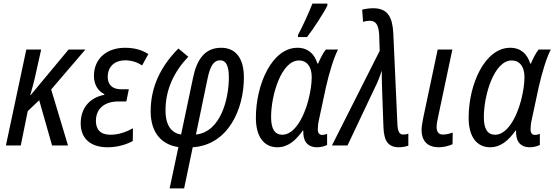

<svg xmlns="http://www.w3.org/2000/svg" viewBox="-20 -813 3098 1073"><path d="M13 0H96L135 -192L199 -253L271 0H360L266 -313L457 -536H363L151 -281H149C159 -317 171 -358 179 -397L210 -536H127Z M581 10C638 10 688 -6 722 -25L723 -96C684 -75 643 -60 597 -60C540 -60 516 -91 516 -137C516 -208 567 -246 641 -246H686L700 -314H658C606 -314 582 -341 582 -383C582 -443 623 -476 680 -476C716 -476 750 -464 774 -447L809 -511C773 -534 732 -546 678 -546C581 -546 505 -489 505 -389C505 -338 529 -304 563 -287V-283C484 -268 431 -212 431 -123C431 -43 482 10 581 10Z M928 240H1009L1057 10C1257 -3 1343 -205 1343 -380C1343 -487 1298 -546 1216 -546C1125 -546 1080 -481 1059 -379L992 -61C942 -69 905 -107 905 -196C905 -312 951 -410 1032 -496L977 -542C876 -440 822 -325 822 -191C822 -67 887 -4 977 9ZM1075 -61 1139 -369C1154 -446 1175 -476 1211 -476C1241 -476 1259 -448 1259 -381C1259 -263 1215 -76 1075 -61Z M1645 -606H1696C1730 -649 1792 -745 1809 -781L1810 -793H1726C1708 -747 1670 -662 1646 -619ZM1530 10C1589 10 1632 -27 1672 -83H1675C1673 -31 1692 10 1753 10C1772 10 1796 4 1808 -3V-65C1799 -61 1789 -59 1781 -59C1765 -59 1756 -69 1756 -90C1756 -105 1758 -125 1763 -146L1802 -328C1821 -411 1846 -492 1869 -536H1801C1785 -517 1769 -484 1758 -458H1754C1738 -510 1703 -546 1642 -546C1502 -546 1410 -345 1410 -154C1410 -47 1457 10 1530 10ZM1558 -60C1516 -60 1495 -92 1495 -158C1495 -286 1554 -475 1650 -475C1696 -475 1722 -440 1722 -382C1722 -346 1716 -303 1703 -252C1677 -153 1624 -60 1558 -60Z M2210 10C2227 10 2249 6 2262 1V-66C2252 -62 2241 -61 2233 -61C2212 -61 2203 -79 2201 -116L2178 -627C2173 -718 2147 -767 2065 -767C2043 -767 2019 -763 2004 -759L2009 -691C2021 -695 2033 -697 2047 -697C2083 -697 2096 -669 2099 -619L2102 -529L1835 0H1922L2074 -321C2090 -351 2102 -384 2114 -418C2113 -376 2115 -332 2116 -294L2123 -101C2126 -24 2150 10 2210 10Z M2433 10C2459 10 2490 2 2509 -7L2510 -72C2489 -65 2472 -61 2455 -61C2430 -61 2420 -78 2420 -103C2420 -118 2423 -136 2427 -153L2508 -536H2426L2346 -158C2341 -131 2336 -106 2336 -88C2336 -20 2374 10 2433 10Z M2719 10C2778 10 2821 -27 2861 -83H2864C2862 -31 2881 10 2942 10C2961 10 2985 4 2997 -3V-65C2988 -61 2978 -59 2970 -59C2954 -59 2945 -69 2945 -90C2945 -105 2947 -125 2952 -146L2991 -328C3010 -411 3035 -492 3058 -536H2990C2974 -517 2958 -484 2947 -458H2943C2927 -510 2892 -546 2831 -546C2691 -546 2599 -345 2599 -154C2599 -47 2646 10 2719 10ZM2747 -60C2705 -60 2684 -92 2684 -158C2684 -286 2743 -475 2839 -475C2885 -475 2911 -440 2911 -382C2911 -346 2905 -303 2892 -252C2866 -153 2813 -60 2747 -60Z"/></svg>

Font: Noto Sans Display SemiCondensed
Style: Italic
Weight: 400
Width: 4
Italic angle: -12°
Designer: Monotype Design Team
Foundry: Monotype Imaging Inc.
Version: Version 1.900